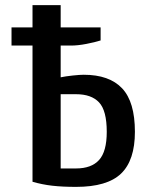

<svg xmlns="http://www.w3.org/2000/svg" viewBox="-20 -720 583 750"><path d="M25 -542V-613H373V-562Q351 -555 317.5 -548.5Q284 -542 257 -542ZM277 10Q224 10 184.5 5.5Q145 1 107 -10V-700H217V-418Q236 -422 264 -425Q292 -428 307 -428Q407 -428 457 -375Q507 -322 507 -205Q507 -94 453 -42Q399 10 277 10ZM217 -62H277Q337 -62 367 -95Q397 -128 397 -205Q397 -288 367 -320Q337 -352 277 -352H217Z"/></svg>

Font: Cuprum SemiBold
Style: Regular
Weight: 600
Designer: Jovanny Lemonad
Foundry: Jovanny Lemonad
Version: Version 3.000